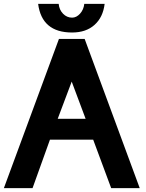

<svg xmlns="http://www.w3.org/2000/svg" viewBox="-22 -971 755 991"><path d="M282.2 -770H415L699.2 0H551.8L459 -250H235.8L146 0H-2ZM419.9 -357.9 348.1 -549.8 275.9 -357.9ZM174.8 -951.2H280.8Q283.7 -920.4 303.5 -900.1Q323.2 -879.9 350.1 -879.9Q372.6 -879.9 391.1 -900.4Q409.7 -920.9 413.1 -951.2H518.1Q509.8 -881.8 465.8 -842.5Q421.9 -803.2 350.1 -803.2Q193.8 -803.2 174.8 -951.2Z"/></svg>

Font: Junction Bold
Style: Bold
Weight: 700
Designer: Caroline Hadilaksono
Foundry: Caroline Hadilaksono
Version: Version 001.001